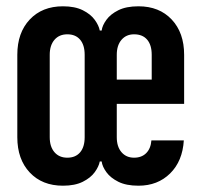

<svg xmlns="http://www.w3.org/2000/svg" viewBox="-20 -580 640 610"><path d="M180 10Q114 10 74.5 -32Q35 -74 35 -144V-406Q35 -476 74.5 -518Q114 -560 180 -560Q218 -560 243 -547.5Q268 -535 281 -517Q294 -499 297 -483H303Q305 -499 318 -517Q331 -535 356 -547.5Q381 -560 420 -560Q486 -560 525.5 -518Q565 -476 565 -406V-250H351V-144Q351 -114 366 -96.5Q381 -79 406 -79Q430 -79 444.5 -93.5Q459 -108 461 -134H564Q560 -68 520.5 -29Q481 10 420 10Q381 10 356 -2.5Q331 -15 318 -33Q305 -51 303 -67H297Q294 -51 281 -33Q268 -15 243 -2.5Q218 10 180 10ZM194 -79Q220 -79 234.5 -96Q249 -113 249 -144V-406Q249 -437 234.5 -454Q220 -471 194 -471Q168 -471 153 -453.5Q138 -436 138 -406V-144Q138 -114 153 -96.5Q168 -79 194 -79ZM351 -327H462V-406Q462 -437 447.5 -454Q433 -471 406 -471Q381 -471 366 -453.5Q351 -436 351 -406Z"/></svg>

Font: Tiny
Style: Bold
Weight: 700
Monospace: yes
Designer: Philipp Nurullin, Konstantin Bulenkov
Foundry: JetBrains
Version: Version 2.251; ttfautohint (v1.8.4.7-5d5b)